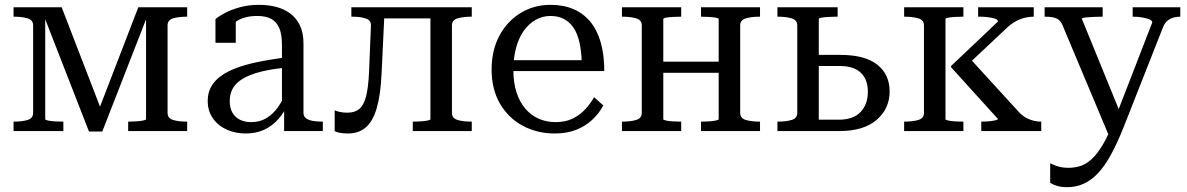

<svg xmlns="http://www.w3.org/2000/svg" viewBox="-20 -542 4910 794"><path d="M235 -512 404 -74 384 -76 552 -512H754V-473H753Q718 -473 695.5 -466Q673 -459 673 -437V-75Q673 -53 695.5 -46Q718 -39 753 -39H754V0H510V-39H511Q525 -39 542 -40Q559 -41 571.5 -43.5Q584 -46 584 -49V-490L594 -488L403 2H348L157 -488L167 -490V-49Q167 -46 178.5 -43.5Q190 -41 207 -40Q224 -39 240 -39H242V0H36V-39H37Q72 -39 94.5 -46Q117 -53 117 -75V-437Q117 -459 94.5 -466Q72 -473 37 -473H36V-512Z M1174 -306 1173 -263Q1123 -259 1083.5 -251Q1044 -243 1015 -231.5Q986 -220 967 -204.5Q948 -189 939 -169Q930 -149 930 -124Q930 -96 941 -76.5Q952 -57 972 -47Q992 -37 1018 -37Q1054 -37 1081 -53Q1108 -69 1128.5 -97.5Q1149 -126 1165 -164L1173 -119Q1158 -80 1132 -50.5Q1106 -21 1072.5 -5.5Q1039 10 996 10Q953 10 917.5 -6Q882 -22 860.5 -52.5Q839 -83 839 -124Q839 -165 860.5 -195Q882 -225 924.5 -246.5Q967 -268 1029.5 -282Q1092 -296 1174 -306ZM1155 0V-104H1146V-356Q1146 -401 1134.5 -427Q1123 -453 1100.5 -464.5Q1078 -476 1044 -476Q992 -476 959.5 -455Q927 -434 907 -404Q907 -419 910.5 -430.5Q914 -442 920.5 -450.5Q927 -459 936 -464Q945 -469 955 -471V-365H871V-463Q885 -475 910.5 -488.5Q936 -502 972 -512Q1008 -522 1051 -522Q1089 -522 1122 -513.5Q1155 -505 1180.5 -486Q1206 -467 1220.5 -436.5Q1235 -406 1235 -362V-75Q1235 -61 1245.5 -53Q1256 -45 1274 -42Q1292 -39 1314 -39H1315V0Z M1506 -241 1514 -436Q1515 -458 1493 -465.5Q1471 -473 1436 -473H1433V-512H1571L1558 -238Q1554 -150 1538 -95Q1522 -40 1492.5 -15Q1463 10 1419 10Q1402 10 1387 7.5Q1372 5 1364 0V-86Q1369 -83 1383.5 -79.5Q1398 -76 1417 -76Q1448 -76 1466.5 -92Q1485 -108 1494 -144Q1503 -180 1506 -241ZM1760 -49V-512H1931V-473H1929Q1895 -473 1872 -466Q1849 -459 1849 -437V-75Q1849 -53 1872 -46Q1895 -39 1929 -39H1931V0H1687V-39H1688Q1702 -39 1719 -40Q1736 -41 1748 -43.5Q1760 -46 1760 -49ZM1540 -466V-512H1803V-466Z M2103 -252Q2103 -200 2116 -160Q2129 -120 2152.5 -92.5Q2176 -65 2208 -51Q2240 -37 2278 -37Q2319 -37 2349 -52Q2379 -67 2400.5 -90.5Q2422 -114 2437 -140L2475 -106Q2457 -72 2428 -45.5Q2399 -19 2361 -4.5Q2323 10 2274 10Q2201 10 2141.5 -22Q2082 -54 2047.5 -113.5Q2013 -173 2013 -254Q2013 -334 2045 -394Q2077 -454 2132.5 -488Q2188 -522 2256 -522Q2310 -522 2351 -504.5Q2392 -487 2420.5 -453Q2449 -419 2464 -367.5Q2479 -316 2479 -248H2081V-293H2414L2386 -276Q2385 -326 2377 -363.5Q2369 -401 2353 -425.5Q2337 -450 2313 -463Q2289 -476 2256 -476Q2224 -476 2196 -460.5Q2168 -445 2147 -416Q2126 -387 2114.5 -345.5Q2103 -304 2103 -252Z M2634 -75V-437Q2634 -459 2611 -466Q2588 -473 2553 -473H2552V-512H2797V-473H2795Q2779 -473 2762.5 -472Q2746 -471 2734.5 -469Q2723 -467 2723 -463V-49Q2723 -46 2734.5 -43.5Q2746 -41 2762.5 -40Q2779 -39 2795 -39H2797V0H2552V-39H2553Q2588 -39 2611 -46Q2634 -53 2634 -75ZM2952 -49V-463Q2952 -467 2940 -469Q2928 -471 2911 -472Q2894 -473 2880 -473H2879V-512H3123V-473H3121Q3087 -473 3064 -466Q3041 -459 3041 -437V-75Q3041 -53 3064 -46Q3087 -39 3121 -39H3123V0H2879V-39H2880Q2894 -39 2911 -40Q2928 -41 2940 -43.5Q2952 -46 2952 -49ZM2696 -241V-287H2987V-241Z M3366 -47H3448Q3509 -47 3539 -79Q3569 -111 3569 -163Q3569 -213 3540 -241Q3511 -269 3453 -269H3337V-315H3455Q3557 -315 3608 -274.5Q3659 -234 3659 -164Q3659 -93 3605.5 -46.5Q3552 0 3450 0H3195V-39H3196Q3231 -39 3254 -46Q3277 -53 3277 -75V-437Q3277 -459 3254 -466Q3231 -473 3196 -473H3195V-512H3444V-473H3438Q3422 -473 3405.5 -472Q3389 -471 3377.5 -469Q3366 -467 3366 -463Z M3801 -75V-437Q3801 -459 3778 -466Q3755 -473 3720 -473H3719V-512H3964V-473H3962Q3946 -473 3929.5 -472Q3913 -471 3901.5 -469Q3890 -467 3890 -463V-49Q3890 -46 3901.5 -43.5Q3913 -41 3929.5 -40Q3946 -39 3962 -39H3964V0H3719V-39H3720Q3755 -39 3778 -46Q3801 -53 3801 -75ZM4286 0H4038V-39H4040Q4048 -39 4064.5 -40Q4081 -41 4094 -44Q4107 -47 4107 -50L3913 -264V-269L4107 -453Q4107 -461 4094.5 -465Q4082 -469 4065 -471Q4048 -473 4033 -473H4025V-512H4255V-473H4254Q4237 -473 4218 -468.5Q4199 -464 4180 -453.5Q4161 -443 4143 -426L3977 -270L3983 -309L4196 -76Q4210 -62 4225 -54Q4240 -46 4255.5 -42.5Q4271 -39 4284 -39H4286Z M4623 -50 4608 -13 4567 22 4373 -440Q4367 -454 4357 -461Q4347 -468 4333 -470.5Q4319 -473 4301 -473H4300V-512H4540V-473H4538Q4520 -473 4500 -472Q4480 -471 4467 -469.5Q4454 -468 4454 -464ZM4627 -17Q4600 51 4573.5 99Q4547 147 4519 176Q4491 205 4460 218.5Q4429 232 4394 232Q4368 232 4350.5 226.5Q4333 221 4323 214V133Q4326 134 4336 139Q4346 144 4362 148Q4378 152 4398 152Q4423 152 4446.5 145Q4470 138 4493.5 117Q4517 96 4541 55.5Q4565 15 4590 -50L4599 -72L4745 -449Q4745 -457 4733 -462Q4721 -467 4703 -470Q4685 -473 4666 -473H4664V-512H4861V-473H4860Q4845 -473 4831.5 -469Q4818 -465 4807 -455.5Q4796 -446 4789 -428Z"/></svg>

Font: Roboto Serif 72pt
Style: Regular
Weight: 400
Designer: Greg Gazdowicz
Foundry: Commercial Type
Version: Version 1.008